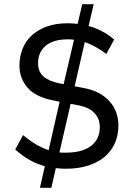

<svg xmlns="http://www.w3.org/2000/svg" viewBox="-20 -788 632 908"><path d="M169 100 192 -2Q119 -21 52 -81L89 -149Q151 -97 210 -78L262 -307L237 -312Q150 -328 111 -372.5Q72 -417 72 -478Q72 -519 86 -555.5Q100 -592 128.5 -619Q157 -646 200 -662Q243 -678 300 -678Q324 -678 347 -675L369 -768H423L399 -665Q464 -648 520 -601L483 -533Q457 -552 432 -566Q407 -580 381 -589L333 -380L375 -372Q418 -364 449 -347Q480 -330 500.5 -306Q521 -282 530.5 -253.5Q540 -225 540 -195Q540 -149 523.5 -111.5Q507 -74 475.5 -47Q444 -20 397.5 -5Q351 10 291 10Q266 10 244 7L223 100ZM314 -297 261 -67Q269 -66 276 -66Q283 -66 291 -66Q368 -66 410 -97.5Q452 -129 452 -187Q452 -227 426.5 -253.5Q401 -280 352 -290ZM160 -489Q160 -449 185.5 -426.5Q211 -404 260 -394L281 -390L330 -600Q323 -601 316 -601.5Q309 -602 302 -602Q232 -602 196 -571.5Q160 -541 160 -489Z"/></svg>

Font: Celebes
Style: Regular
Weight: 400
Designer: Anugrah Pasau
Foundry: Lafontype
Version: Version 1.000; ttfautohint (v1.8.4)